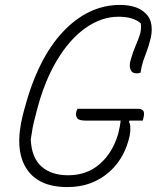

<svg xmlns="http://www.w3.org/2000/svg" viewBox="-20 -740 640 780"><path d="M295 -298H540Q555 -298 561.5 -290.5Q568 -283 563 -262L560 -250H506L504 -245Q509 -237 509.5 -221.5Q510 -206 507 -189Q497 -145 479 -111.5Q461 -78 436 -53Q363 20 254 20Q134 20 86 -57.5Q38 -135 73 -274L78 -293Q133 -502 236 -611Q339 -720 468 -720Q500 -720 526.5 -712Q553 -704 572 -685Q592 -666 595.5 -636Q599 -606 589 -573Q583 -549 575.5 -530Q568 -511 561.5 -491.5Q555 -472 551 -445Q545 -442 535 -442Q516 -442 510 -458Q504 -474 511 -497Q520 -529 530.5 -553Q541 -577 548 -598.5Q555 -620 552 -645Q522 -672 461 -672Q392 -672 327 -626Q262 -580 210.5 -493.5Q159 -407 128 -285L124 -269Q117 -244 112.5 -220Q108 -196 105 -174Q108 -100 148 -64Q188 -28 257 -28Q333 -28 385.5 -74Q438 -120 460 -196Q468 -227 470 -250H330Q301 -250 294 -259.5Q287 -269 289 -282Q291 -292 295 -298Z"/></svg>

Font: Recursive Mn Csl St Lt
Style: Italic
Weight: 300
Italic angle: -15°
Monospace: yes
Version: Version 1.079;hotconv 1.0.112;makeotfexe 2.5.65598; ttfautoh